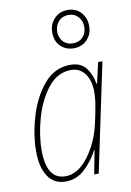

<svg xmlns="http://www.w3.org/2000/svg" viewBox="-90 -854 626 920"><g transform="rotate(-10 223.0 -394.0)"><path d="M394 -705Q394 -743 370 -770.5Q346 -798 305 -798Q265 -798 239.5 -771Q214 -744 214 -704Q214 -662 239.5 -637Q265 -612 304 -612Q343 -612 368.5 -638.5Q394 -665 394 -705ZM238 -704Q238 -733 256.5 -753.5Q275 -774 305 -774Q334 -774 352 -754Q370 -734 370 -705Q370 -675 352 -655.5Q334 -636 304 -636Q274 -636 256 -655.5Q238 -675 238 -704ZM66 -157Q66 -231 89.5 -313.5Q113 -396 159 -454Q205 -512 271 -512Q313 -512 338 -479Q363 -446 363 -389Q363 -358 356.5 -321.5Q350 -285 341 -244Q321 -151 270 -83Q219 -15 158 -15Q66 -15 66 -157ZM314 -115H316L294 0H316L427 -527H406L383 -426H380Q375 -466 350 -501.5Q325 -537 272 -537Q195 -537 143 -475Q91 -413 65 -324.5Q39 -236 39 -156Q39 -79 68.5 -34.5Q98 10 155 10Q209 10 249.5 -29Q290 -68 314 -115Z"/></g></svg>

Font: Noto Sans Display SemiCondensed Thin
Style: Italic
Weight: 250
Width: 4
Designer: Monotype Design team
Foundry: Monotype Imaging Inc.
Version: 1.000